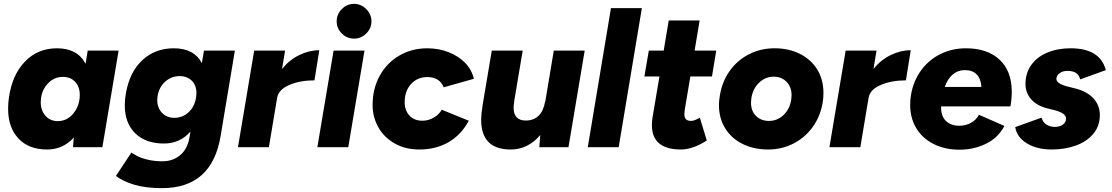

<svg xmlns="http://www.w3.org/2000/svg" viewBox="-20 -762 5759 994"><path d="M362 -50Q306 12 224 12Q129 12 75.5 -45Q22 -102 22 -199Q22 -230 26 -255Q42 -373 108.5 -442.5Q175 -512 275 -512Q381 -512 423 -432L434 -500H594L510 0H358ZM279 -135Q328 -135 360.5 -175.5Q393 -216 393 -271Q393 -313 369 -338.5Q345 -364 306 -364Q257 -364 224 -325.5Q191 -287 191 -232Q191 -190 215.5 -162.5Q240 -135 279 -135Z M580 149 660 28Q663 30 685.5 43Q708 56 744 64.5Q780 73 821 73Q875 73 913 41Q951 9 961 -51L966 -81Q912 -19 829 -19Q734 -19 680 -72Q626 -125 626 -217Q626 -247 632 -280Q651 -389 717 -450.5Q783 -512 880 -512Q985 -512 1025 -435L1036 -500H1196L1122 -57Q1077 212 819 212Q733 212 674 194Q615 176 580 149ZM794 -245Q794 -204 818.5 -178Q843 -152 883 -152Q925 -152 956 -180.5Q987 -209 995 -256Q997 -272 997 -280Q997 -320 973 -344Q949 -368 910 -368Q868 -368 836 -340Q804 -312 796 -266Q794 -252 794 -245Z M1296 -500H1456L1440 -405Q1478 -452 1529.5 -477Q1581 -502 1633 -502L1608 -346Q1534 -346 1478.5 -322.5Q1423 -299 1415 -257L1372 0H1212Z M1707 -500H1867L1783 0H1623ZM1723 -652Q1723 -688 1749.5 -715Q1776 -742 1813 -742Q1849 -742 1876 -715Q1903 -688 1903 -652Q1903 -615 1876 -588.5Q1849 -562 1813 -562Q1776 -562 1749.5 -588.5Q1723 -615 1723 -652Z M1909 -218Q1909 -304 1946.5 -371Q1984 -438 2048.5 -475Q2113 -512 2192 -512Q2252 -512 2303.5 -491.5Q2355 -471 2389 -435.5Q2423 -400 2433 -354L2277 -310Q2256 -363 2192 -363Q2141 -363 2108 -327Q2075 -291 2075 -232Q2075 -191 2099.5 -164Q2124 -137 2167 -137Q2198 -137 2225.5 -153Q2253 -169 2267 -194L2407 -137Q2367 -63 2301.5 -25.5Q2236 12 2151 12Q2078 12 2023 -19.5Q1968 -51 1938.5 -103.5Q1909 -156 1909 -218Z M2777 -63Q2746 -26 2707 -7Q2668 12 2624 12Q2471 12 2471 -142Q2471 -169 2478 -214L2482 -239L2526 -500H2686L2643 -244Q2639 -214 2639 -205Q2639 -138 2702 -138Q2743 -138 2768.5 -163Q2794 -188 2802 -236H2803L2847 -500H3007L2923 0H2772Z M3143 -720H3303L3183 0H3023Z M3355 -114Q3355 -132 3358 -153L3394 -366H3316L3339 -500H3416L3442 -656H3602L3576 -500H3688L3666 -366H3554L3525 -194Q3523 -178 3523 -172Q3523 -153 3531.5 -144.5Q3540 -136 3558 -136Q3567 -136 3579.5 -141Q3592 -146 3603 -153L3639 -35Q3610 -15 3574 -1.5Q3538 12 3506 12Q3355 12 3355 -114Z M3702 -218Q3702 -239 3707 -269Q3719 -341 3758.5 -396Q3798 -451 3858.5 -481.5Q3919 -512 3990 -512Q4064 -512 4121.5 -483Q4179 -454 4211 -402Q4243 -350 4243 -281Q4243 -254 4239 -231Q4227 -159 4187 -104Q4147 -49 4087 -18.5Q4027 12 3957 12Q3883 12 3825 -16.5Q3767 -45 3734.5 -97.5Q3702 -150 3702 -218ZM3868 -231Q3868 -187 3894 -161.5Q3920 -136 3961 -136Q4004 -136 4036 -166Q4068 -196 4076 -245Q4078 -261 4078 -268Q4078 -312 4052 -338.5Q4026 -365 3985 -365Q3943 -365 3910.5 -334.5Q3878 -304 3870 -255Q3868 -239 3868 -231Z M4358 -500H4518L4502 -405Q4540 -452 4591.5 -477Q4643 -502 4695 -502L4670 -346Q4596 -346 4540.5 -322.5Q4485 -299 4477 -257L4434 0H4274Z M4692 -219Q4692 -246 4696 -269Q4708 -342 4748 -397Q4788 -452 4848.5 -482Q4909 -512 4981 -512Q5091 -512 5154.5 -453.5Q5218 -395 5218 -286Q5218 -249 5211 -211H4852Q4851 -161 4877 -136Q4903 -111 4946 -111Q4980 -111 5007.5 -126.5Q5035 -142 5048 -168L5180 -110Q5146 -47 5083 -17Q5020 13 4948 13Q4872 13 4813.5 -16.5Q4755 -46 4723.5 -98.5Q4692 -151 4692 -219ZM5061 -312Q5054 -399 4975 -399Q4939 -399 4912.5 -376.5Q4886 -354 4871 -312Z M5236 -104 5372 -153Q5380 -127 5399 -116Q5418 -105 5441 -105Q5465 -105 5482 -116.5Q5499 -128 5499 -148Q5499 -162 5485 -172.5Q5471 -183 5442 -191L5402 -201Q5347 -215 5318 -248.5Q5289 -282 5289 -327Q5289 -383 5318.5 -425Q5348 -467 5401.5 -489.5Q5455 -512 5523 -512Q5675 -512 5705 -399L5572 -351Q5567 -374 5550.5 -384.5Q5534 -395 5505 -395Q5482 -395 5465.5 -383Q5449 -371 5449 -353Q5449 -329 5507 -314L5547 -304Q5607 -289 5640.5 -253Q5674 -217 5674 -166Q5674 -109 5639.5 -68.5Q5605 -28 5548.5 -8Q5492 12 5425 12Q5348 12 5296 -20Q5244 -52 5236 -104Z"/></svg>

Font: Oak Sans ExtraBold
Style: Italic
Weight: 800
Italic angle: -9.49998°
Foundry: Erik Kennedy, Walven
Version: Version 1.000